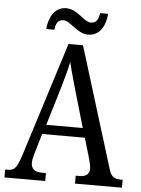

<svg xmlns="http://www.w3.org/2000/svg" viewBox="-60 -943 728 990"><g transform="rotate(5 304.5 -448.5)"><path d="M367 -771C427 -771 456 -827 460 -887H418C415 -860 406 -834 376 -834C338 -834 302 -897 243 -897C182 -897 153 -840 149 -781H191C194 -808 202 -834 233 -834C271 -834 307 -771 367 -771ZM1 0H212V-41H190C152 -41 135 -58 135 -88C135 -103 141 -126 146 -142L175 -240H396L427 -135C432 -116 437 -95 437 -83C437 -56 420 -41 386 -41H366V0H609V-41H600C565 -41 549 -52 538 -89L345 -714H270L82 -119C61 -55 48 -41 16 -41H1ZM192 -289 251 -485C267 -538 279 -583 287 -623C296 -583 310 -535 327 -475L381 -289Z"/></g></svg>

Font: Noto Serif Myanmar Condensed
Style: Regular
Weight: 400
Width: 3
Designer: Ben Mitchell and the Monotype Design Team
Foundry: Monotype Imaging Inc.
Version: Version 2.106